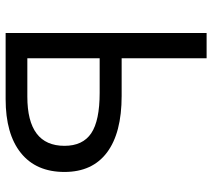

<svg xmlns="http://www.w3.org/2000/svg" viewBox="-56 -698 754 682"><g transform="rotate(90 321.0 -357.0)"><path d="M590.8 -209Q590.8 -108.4 523.4 -54.2Q456.1 0 332 0H97.2V-713.9H187V-412.1H320.8Q452.1 -412.1 521.5 -360.1Q590.8 -308.1 590.8 -209ZM187 -77.1H323.2Q498 -77.1 498 -209Q498 -273.9 453.4 -304Q408.7 -334 310.1 -334H187Z"/></g></svg>

Font: NotoPenekeko
Style: Regular
Weight: 400
Designer: Monotype Design team
Foundry: Monotype Imaging Inc.
Version: Version 1.04